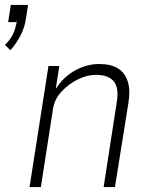

<svg xmlns="http://www.w3.org/2000/svg" viewBox="-52 -760 615 780"><path d="M-10 -556 -32 -578Q-11 -597 0.5 -620.5Q12 -644 17 -680L14 -670H-19L-8 -740H62L54 -688Q49 -649 31 -615Q13 -581 -10 -556ZM68 0 145 -492H189L175 -402H177Q207 -449 254.5 -474.5Q302 -500 350 -500Q399 -500 427.5 -482Q456 -464 467 -429Q478 -394 470 -344L415 0H369L421 -336Q429 -378 422.5 -404Q416 -430 394.5 -443Q373 -456 337 -456Q302 -456 264.5 -437.5Q227 -419 199 -389Q171 -359 164 -322L114 0Z"/></svg>

Font: Nunito Sans 7pt Condensed ExtraLight
Style: Italic
Weight: 250
Width: 3
Italic angle: -9°
Designer: Vernon Adams
Foundry: Vernon Adams
Version: Version 3.101;gftools[0.9.27]